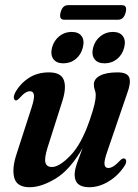

<svg xmlns="http://www.w3.org/2000/svg" viewBox="-20 -736 551 764"><path d="M473.5 -105.5Q481 -104.5 482 -96Q483 -87.5 476.5 -77.5Q452 -38.5 413.5 -14.8Q375 9 335 9Q277 9 277 -40.5Q277 -60 286.8 -87.5Q296.5 -115 308.5 -146.5Q258.5 -60 201.5 -25.5Q144.5 9 98 9Q47 9 36.8 -28.5Q26.5 -66 47 -126.5L105.5 -307.5Q117.5 -344.5 115 -358.8Q112.5 -373 99.5 -373Q90.5 -373 80.2 -366.5Q70 -360 55.5 -343.5Q47.5 -335.5 43 -336.5Q37 -337 35.2 -345.2Q33.5 -353.5 40.5 -367.5Q60 -403 94.2 -425.5Q128.5 -448 174.5 -448Q222.5 -448 233.8 -417.8Q245 -387.5 228.5 -335L169 -148Q156 -106 160.8 -88.8Q165.5 -71.5 186.5 -71.5Q216 -71.5 260 -116.8Q304 -162 337 -258Q351 -298.5 356 -320.8Q361 -343 361 -356.5Q361 -369 357.2 -378.2Q353.5 -387.5 353.5 -400Q353.5 -422 378 -435Q402.5 -448 448 -448Q486.5 -448 494.2 -427.5Q502 -407 486 -364.5L407.5 -135Q394 -97 395.8 -82.2Q397.5 -67.5 411 -67.5Q420 -67.5 431.2 -74.2Q442.5 -81 460.5 -100Q468 -106.5 473.5 -105.5ZM232 -484Q204.5 -484 192.2 -501.2Q180 -518.5 187 -546.5Q194.5 -574.5 215.8 -591.8Q237 -609 265 -609Q293 -609 305 -591.8Q317 -574.5 309.5 -546.5Q302.5 -518.5 281.5 -501.2Q260.5 -484 232 -484ZM396 -484Q368 -484 355.8 -501.2Q343.5 -518.5 350.5 -546.5Q358 -574.5 379.5 -591.8Q401 -609 429 -609Q457 -609 469.2 -591.8Q481.5 -574.5 474 -546.5Q467 -518.5 445.8 -501.2Q424.5 -484 396 -484ZM221 -686.5Q228.5 -715.5 251 -715.5H465Q487.5 -715.5 480 -686.5Q472.5 -657.5 450 -657.5H236Q213.5 -657.5 221 -686.5Z"/></svg>

Font: Fraunces 144pt S050 SemiBold
Style: Italic
Weight: 600
Italic angle: -16°
Version: Version 1.000; ttfautohint (v1.8.3)